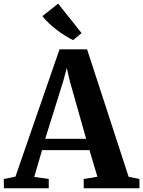

<svg xmlns="http://www.w3.org/2000/svg" viewBox="-44 -1012 769 1032"><path d="M39 -62.5 276 -747H424L647.5 -61.5L705.5 -50V0H406V-50L479.5 -62L437 -205H182L140 -61L218 -50V0H-23L-23.5 -50ZM419 -266 331.5 -575 315 -646.5 295.5 -574.5 199 -266ZM348.5 -796.5Q328 -806.5 305.5 -820.5Q283 -834.5 260.5 -851.8Q238 -869 218.2 -887.8Q198.5 -906.5 184 -925.5L268.5 -992.5L394.5 -834L349 -796.5Z"/></svg>

Font: Merriweather 48pt
Style: Bold
Weight: 700
Version: Version 2.100